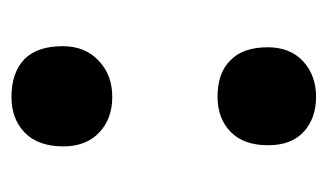

<svg xmlns="http://www.w3.org/2000/svg" viewBox="-138 -414 568 333"><g transform="rotate(90 146.5 -247.0)"><path d="M147.5 -510.7Q110.4 -510.7 85.9 -488.3Q61.5 -465.8 61.5 -426.8Q61.5 -383.8 84 -362.3Q105.5 -339.8 147.5 -339.8Q184.6 -339.8 208 -362.3Q231.4 -384.8 231.4 -427.7Q231.4 -467.8 208 -489.3Q184.6 -510.7 147.5 -510.7ZM147.5 -157.2Q109.4 -157.2 85 -133.8Q59.6 -110.4 59.6 -71.3Q59.6 -27.3 82 -4.9Q105.5 17.6 147.5 17.6Q185.5 17.6 209 -4.9Q233.4 -28.3 233.4 -72.3Q233.4 -112.3 209 -134.8Q185.5 -157.2 147.5 -157.2Z"/></g></svg>

Font: cl
Style: Bold
Weight: 400
Designer: Mitja Miklavcic
Version: Version 7.504; 2011; Build 1021